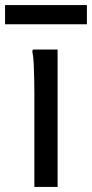

<svg xmlns="http://www.w3.org/2000/svg" viewBox="-40 -740 364 760"><path d="M96 0V-372Q96 -392 95.5 -424Q95 -456 93.5 -487Q92 -518 88 -536L90 -544H188V0ZM-20 -720H304V-644H-20Z"/></svg>

Font: Kufam
Style: Regular
Weight: 400
Designer: Wael Morcos, Artur Schmal
Foundry: Original Type
Version: Version 1.301; ttfautohint (v1.8.3)